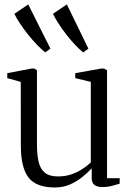

<svg xmlns="http://www.w3.org/2000/svg" viewBox="-20 -839 589 870"><path d="M443 8.5Q421 8.5 408.2 -0.8Q395.5 -10 395.5 -33V-76.5Q379 -58 354.2 -37.8Q329.5 -17.5 298 -3.5Q266.5 10.5 228.5 10.5Q144.5 10.5 109.5 -34.2Q74.5 -79 74.5 -179.5L74 -468L13 -485V-507.5L123.5 -528.5H136L147.5 -520.5V-186Q147.5 -138.5 155 -106Q162.5 -73.5 183.2 -56.5Q204 -39.5 243 -39.5Q275.5 -39.5 303.2 -49Q331 -58.5 353.2 -73Q375.5 -87.5 391.5 -103V-468L321 -485V-507.5L439.5 -528.5H451.5L465 -520.5V-31.5H522.5L522 -6.5Q506 -2 487 3.2Q468 8.5 443 8.5ZM184.5 -602Q168 -615 147.8 -636Q127.5 -657 107.5 -682Q87.5 -707 71 -731.8Q54.5 -756.5 45 -776.5L108 -819L208.5 -618.5L185.5 -602ZM356.5 -602Q340 -615 320.2 -636Q300.5 -657 281 -682Q261.5 -707 245.5 -731.8Q229.5 -756.5 220 -776.5L283 -819L380.5 -618.5L357.5 -602Z"/></svg>

Font: Merriweather 96pt Light
Style: Regular
Weight: 300
Version: Version 2.100